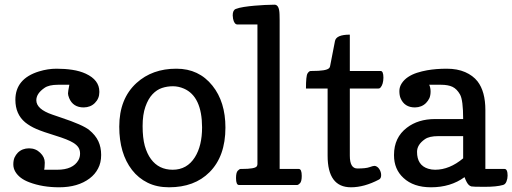

<svg xmlns="http://www.w3.org/2000/svg" viewBox="-20 -793 2196 823"><path d="M169.4 -65.4H225.1Q293 -65.4 316.4 -106.9Q323.2 -119.6 323.2 -134.8Q323.2 -149.9 316.2 -160.9Q309.1 -171.9 293.9 -181.2Q271 -195.3 217.5 -211.7Q164.1 -228 136.2 -240Q108.4 -252 87.9 -268.6Q45.9 -303.7 45.9 -365.2Q45.9 -455.6 147 -486.8Q185.1 -498.5 222.2 -498.5Q258.8 -498.5 290 -493.7Q322.3 -488.8 347.7 -477.1Q405.8 -450.2 405.8 -400.4V-397.9Q405.8 -370.6 386.7 -351.6Q368.2 -333 338.9 -332.5Q293 -332.5 276.4 -372.6Q271.5 -384.8 271.5 -392.6Q271.5 -400.4 277.3 -429.7H229Q189.5 -429.7 170.4 -416Q135.7 -392.1 135.7 -363.3Q135.7 -325.2 204.1 -301.8L241.2 -289.1Q335.4 -257.8 362.3 -235.8Q389.2 -213.9 401.4 -188Q413.6 -162.1 413.6 -128.9Q413.6 -95.2 400.4 -70.8Q387.7 -45.9 364.3 -28.3Q314 9.8 233.4 9.8Q162.1 9.8 105.5 -11.7Q63.5 -27.3 45.9 -56.6Q37.1 -71.3 37.1 -88.4Q37.1 -105 42 -117.2Q47.9 -129.9 56.6 -138.7Q75.7 -157.2 104.5 -157.2Q132.8 -157.2 152.3 -138.2Q171.9 -119.6 171.9 -96.2V-95.7Q171.4 -71.3 169.4 -65.4Z M704.6 9.8Q652.3 9.8 612.8 -9.8Q573.2 -29.3 545.9 -64.5Q491.2 -135.3 491.2 -250Q491.2 -370.1 565.4 -437.5Q632.8 -498.5 735.4 -498.5H736.8Q832.5 -498.5 890.6 -425.8Q946.3 -356.4 946.3 -246.1Q946.3 -123 877.9 -54.7Q813.5 9.8 704.6 9.8ZM591.3 -252.4Q591.3 -202.6 600.6 -168Q610.4 -133.8 627 -111.3Q660.6 -65.4 720.2 -65.4Q781.7 -65.4 815.4 -119.1Q846.2 -168 846.2 -247.1Q845.7 -379.4 768.6 -413.1Q745.1 -423.3 721.2 -423.3Q696.8 -423.3 674.6 -416Q652.3 -408.7 633.8 -389.2Q615.2 -369.6 603.3 -335.7Q591.3 -301.8 591.3 -252.4Z M1004.4 0Q991.7 0 991.7 -29.8Q991.7 -53.2 999 -61Q1006.3 -68.8 1011.7 -68.8H1016.6Q1073.2 -68.8 1080.6 -80.1Q1083.5 -84 1083.5 -89.8V-688H997.6Q983.9 -688.5 979 -712.9Q978 -719.7 977.5 -727.1Q977.5 -749.5 990.7 -754.6Q1003.9 -759.8 1025.4 -763.2Q1047.4 -766.6 1070.8 -768.6Q1115.7 -772.5 1156.7 -772.9Q1177.2 -772.9 1178.2 -731.4Q1178.2 -719.2 1178.7 -706.1V-68.8H1260.7Q1273.4 -68.8 1273.4 -39.1Q1273.4 -15.6 1266.1 -7.8Q1258.8 0 1253.4 0Z M1484.4 9.8Q1384.3 9.8 1384.3 -125.5V-413.6H1291.5Q1291.5 -467.3 1298.1 -478Q1304.7 -488.8 1312.5 -488.8H1317.4Q1377.4 -488.8 1389.6 -500Q1394.5 -503.9 1395 -509.8L1416 -617.7Q1421.9 -644.5 1479.5 -644.5V-488.8H1611.3Q1623.5 -488.8 1623.5 -460Q1623 -431.6 1611.3 -418Q1607.9 -413.6 1602.5 -413.6H1479.5V-125.5Q1479.5 -70.8 1511.7 -70.8Q1548.3 -70.8 1563.7 -76.4Q1579.1 -82 1585 -82Q1590.3 -82 1595.9 -78.4Q1601.6 -74.7 1605.5 -68.8Q1613.8 -56.2 1613.8 -42.5Q1613.8 -27.8 1604.5 -23.4Q1541.5 9.8 1484.4 9.8Z M1819.8 -429.7Q1825.7 -417 1825.7 -400.9Q1825.7 -384.8 1820.8 -372.6Q1814.9 -360.4 1806.2 -351.6Q1787.6 -333 1758.8 -332.5Q1713.4 -332.5 1696.8 -372.6Q1691.9 -384.8 1691.9 -402.8Q1691.9 -420.4 1702.1 -436Q1712.4 -451.7 1729.2 -462.9Q1746.1 -474.1 1767.3 -481Q1788.6 -487.8 1810.5 -491.7Q1849.1 -498.5 1895 -498.5Q1940.4 -498.5 1973.9 -483.9Q2007.3 -469.2 2026.9 -444.3Q2060.5 -400.9 2060.5 -321.3V-68.8H2142.6Q2155.8 -68.8 2155.8 -40Q2155.8 -27.3 2150.9 -14.9Q2146 -2.4 2135.7 0Q2108.4 7.8 2057.6 7.8Q2006.3 7.8 2000.5 6.1Q1994.6 4.4 1989.7 0Q1980.5 -8.3 1971.2 -33.7Q1911.6 9.8 1827.6 9.8Q1752.4 9.8 1709.5 -30.3Q1668.9 -67.4 1668.9 -127.4V-128.9Q1668.9 -203.6 1724.1 -245.6Q1772.5 -282.7 1844.7 -282.7H1965.3Q1965.3 -364.3 1951.9 -387.9Q1938.5 -411.6 1919.7 -420.7Q1900.9 -429.7 1869.6 -429.7ZM1845.2 -65.4Q1906.7 -65.4 1965.3 -114.3V-209.5H1858.9Q1819.8 -209.5 1801.3 -196.3Q1767.6 -172.9 1767.6 -142.1Q1767.6 -84.5 1815.4 -69.8Q1829.6 -65.4 1845.2 -65.4Z"/></svg>

Font: Copse
Style: Regular
Weight: 400
Version: Version 1.000